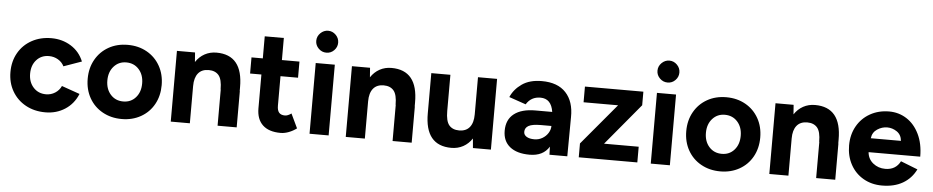

<svg xmlns="http://www.w3.org/2000/svg" viewBox="-42 -1037 6567 1352"><g transform="rotate(5 3241.5 -361.0)"><path d="M29 -250Q29 -326 63 -385.5Q97 -445 158 -478.5Q219 -512 296 -512Q373 -512 434.5 -474Q496 -436 524 -367L397 -322Q383 -351 354 -368Q325 -385 290 -385Q236 -385 202 -347.5Q168 -310 168 -250Q168 -191 202.5 -153Q237 -115 292 -115Q327 -115 356 -133.5Q385 -152 399 -183L527 -138Q498 -67 437 -27.5Q376 12 298 12Q220 12 159 -21.5Q98 -55 63.5 -114.5Q29 -174 29 -250Z M575 -250Q575 -326 608.5 -385.5Q642 -445 701 -478.5Q760 -512 836 -512Q912 -512 971.5 -478.5Q1031 -445 1064.5 -385.5Q1098 -326 1098 -250Q1098 -174 1065 -114.5Q1032 -55 972.5 -21.5Q913 12 838 12Q762 12 702 -21.5Q642 -55 608.5 -114.5Q575 -174 575 -250ZM838 -112Q892 -112 926 -150.5Q960 -189 960 -250Q960 -311 925.5 -349.5Q891 -388 836 -388Q783 -388 748.5 -349.5Q714 -311 714 -250Q714 -189 748.5 -150.5Q783 -112 838 -112Z M1184 -500H1312L1317 -433Q1342 -471 1379.5 -491.5Q1417 -512 1463 -512Q1650 -512 1649 -283V-256H1650V0H1515V-256H1514Q1514 -328 1489.5 -356.5Q1465 -385 1419 -385Q1370 -385 1344.5 -353.5Q1319 -322 1319 -263V0H1184Z M1791 -147V-386H1711V-500H1791V-656H1926V-500H2050V-386H1926V-177Q1926 -144 1939.5 -128.5Q1953 -113 1981 -113Q2001 -113 2026 -131L2074 -30Q2049 -11 2019 0.5Q1989 12 1961 12Q1878 12 1834.5 -29Q1791 -70 1791 -147Z M2165 -500H2300V0H2165ZM2155 -656Q2155 -688 2178.5 -711Q2202 -734 2233 -734Q2264 -734 2287 -711Q2310 -688 2310 -656Q2310 -625 2287.5 -602Q2265 -579 2233 -579Q2201 -579 2178 -602Q2155 -625 2155 -656Z M2421 -500H2549L2554 -433Q2579 -471 2616.5 -491.5Q2654 -512 2700 -512Q2887 -512 2886 -283V-256H2887V0H2752V-256H2751Q2751 -328 2726.5 -356.5Q2702 -385 2656 -385Q2607 -385 2581.5 -353.5Q2556 -322 2556 -263V0H2421Z M3314 -67Q3289 -29 3251.5 -8.5Q3214 12 3168 12Q2981 12 2982 -217V-500H3117V-244Q3117 -172 3141.5 -143.5Q3166 -115 3212 -115Q3261 -115 3286.5 -146.5Q3312 -178 3312 -237V-500H3447V0H3320Z M3859 -57Q3817 12 3721 12Q3631 12 3581.5 -28Q3532 -68 3532 -141Q3532 -220 3585 -261Q3638 -302 3735 -302H3854Q3840 -395 3763 -395Q3697 -395 3663 -339L3544 -380Q3568 -436 3622.5 -474Q3677 -512 3763 -512Q3875 -512 3933 -449.5Q3991 -387 3989 -277L3987 0H3861ZM3745 -99Q3776 -99 3801.5 -114Q3827 -129 3842 -153Q3857 -177 3857 -203H3783Q3722 -203 3696 -188.5Q3670 -174 3670 -145Q3670 -124 3690 -111.5Q3710 -99 3745 -99Z M4068 -98 4312 -389H4068V-500H4481V-404L4237 -111H4482V0H4068Z M4577 -500H4712V0H4577ZM4567 -656Q4567 -688 4590.5 -711Q4614 -734 4645 -734Q4676 -734 4699 -711Q4722 -688 4722 -656Q4722 -625 4699.5 -602Q4677 -579 4645 -579Q4613 -579 4590 -602Q4567 -625 4567 -656Z M4806 -250Q4806 -326 4839.5 -385.5Q4873 -445 4932 -478.5Q4991 -512 5067 -512Q5143 -512 5202.5 -478.5Q5262 -445 5295.5 -385.5Q5329 -326 5329 -250Q5329 -174 5296 -114.5Q5263 -55 5203.5 -21.5Q5144 12 5069 12Q4993 12 4933 -21.5Q4873 -55 4839.5 -114.5Q4806 -174 4806 -250ZM5069 -112Q5123 -112 5157 -150.5Q5191 -189 5191 -250Q5191 -311 5156.5 -349.5Q5122 -388 5067 -388Q5014 -388 4979.5 -349.5Q4945 -311 4945 -250Q4945 -189 4979.5 -150.5Q5014 -112 5069 -112Z M5415 -500H5543L5548 -433Q5573 -471 5610.5 -491.5Q5648 -512 5694 -512Q5881 -512 5880 -283V-256H5881V0H5746V-256H5745Q5745 -328 5720.5 -356.5Q5696 -385 5650 -385Q5601 -385 5575.5 -353.5Q5550 -322 5550 -263V0H5415Z M5957 -250Q5957 -326 5990.5 -385.5Q6024 -445 6083.5 -478.5Q6143 -512 6218 -512Q6286 -512 6341.5 -476.5Q6397 -441 6430 -373.5Q6463 -306 6463 -214H6098Q6102 -166 6138.5 -136.5Q6175 -107 6225 -107Q6299 -107 6331 -170L6451 -123Q6419 -58 6358.5 -23Q6298 12 6212 12Q6138 12 6080 -21.5Q6022 -55 5989.5 -114.5Q5957 -174 5957 -250ZM6318 -313Q6314 -356 6282.5 -377.5Q6251 -399 6214 -399Q6177 -399 6143.5 -377Q6110 -355 6105 -313Z"/></g></svg>

Font: Oak Sans
Style: Bold
Weight: 700
Designer: Erik Kennedy, Walven
Foundry: Erik Kennedy, Walven
Version: Version 1.000